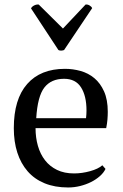

<svg xmlns="http://www.w3.org/2000/svg" viewBox="-20 -816 543 848"><path d="M41 0ZM446 -70Q438 -53 421 -38Q404 -23 382 -12Q360 -1 334 5.5Q308 12 281 12Q222 12 177 -6.5Q132 -25 102 -59.5Q72 -94 56.5 -142Q41 -190 41 -250Q41 -378 100 -445Q159 -512 267 -512Q302 -512 336 -502.5Q370 -493 396.5 -471Q423 -449 439.5 -412.5Q456 -376 456 -322Q456 -305 454.5 -287.5Q453 -270 449 -250H137Q137 -208 147.5 -171.5Q158 -135 179 -108Q200 -81 232 -65.5Q264 -50 307 -50Q342 -50 378 -60Q414 -70 432 -86ZM263 -468Q206 -468 176 -429.5Q146 -391 140 -294H360Q361 -303 361.5 -311.5Q362 -320 362 -328Q362 -392 338 -430Q314 -468 263 -468ZM358 -796Q367 -797 375.5 -792Q384 -787 387 -780L263 -595Q258 -593 251 -592.5Q244 -592 238 -595L117 -779Q121 -787 131 -792Q141 -797 151 -796L258 -690Z"/></svg>

Font: PT Serif
Style: Regular
Weight: 400
Designer: A.Korolkova, O.Umpeleva, V.Yefimov
Foundry: ParaType Ltd
Version: Version 1.000W OFL; ttfautohint (v1.6)